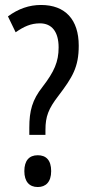

<svg xmlns="http://www.w3.org/2000/svg" viewBox="-20 -744 358 773"><path d="M98 -230V-201H163V-221C163 -275 175 -306 215 -358C272 -433 297 -474 297 -560C297 -665 243 -724 145 -724C98 -724 54 -709 12 -678L43 -614C76 -637 104 -650 141 -650C188 -650 216 -617 216 -553C216 -495 198 -455 151 -394C110 -342 98 -298 98 -230ZM78 -55C78 -13 98 9 132 9C164 9 186 -11 186 -55C186 -100 165 -119 132 -119C97 -119 78 -97 78 -55Z"/></svg>

Font: Noto Sans Thai Looped ExtraCondensed
Style: Regular
Weight: 400
Width: 2
Designer: Sasikarn Vongin, Ben Mitchell
Foundry: The Fontpad Ltd
Version: Version 1.001